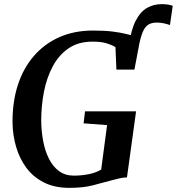

<svg xmlns="http://www.w3.org/2000/svg" viewBox="-20 -899 854 927"><path d="M627.5 -605 602 -676.5Q612.5 -755.5 635.5 -799.5Q658.5 -843.5 690.5 -861.2Q722.5 -879 760 -879Q776 -879 789.8 -877Q803.5 -875 814 -871L800.5 -778Q787.5 -783 770.5 -786.5Q753.5 -790 737 -790Q711.5 -790 695.2 -779.5Q679 -769 668.2 -742.2Q657.5 -715.5 648 -665.5ZM314.5 8Q243.5 8 191.8 -18.2Q140 -44.5 107 -89.2Q74 -134 57.8 -190Q41.5 -246 40.5 -305.5Q39.5 -406 66 -488Q92.5 -570 143.8 -629Q195 -688 267 -719.8Q339 -751.5 429 -751.5Q485 -751.5 522.8 -746.8Q560.5 -742 586.8 -735.5Q613 -729 632.5 -724.5Q639 -723 645.5 -721.5Q652 -720 658.5 -718.5L629 -563H542L537.5 -671.5Q519.5 -682.5 493.8 -690.2Q468 -698 426.5 -698Q358.5 -698 311.2 -665.8Q264 -633.5 234.8 -578.8Q205.5 -524 192.2 -456Q179 -388 179 -316.5Q179.5 -265 188.5 -217.5Q197.5 -170 216.5 -132.2Q235.5 -94.5 265.2 -72.8Q295 -51 336.5 -51Q373.5 -51 409.2 -58.2Q445 -65.5 468.5 -80.5L497 -295L383.5 -303.5L390.5 -361.5H637L593 -42.5Q578 -42.5 556.5 -37.8Q535 -33 513.5 -27Q474 -16 427.5 -4Q381 8 314.5 8Z"/></svg>

Font: Merriweather 28pt SemiBold
Style: Italic
Weight: 600
Italic angle: -7.8°
Version: Version 2.101